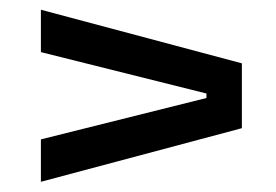

<svg xmlns="http://www.w3.org/2000/svg" viewBox="-20 -502 554 385"><path d="M394 -314.5 62 -397.5V-482.5L465 -375V-245L62 -137.5V-222.5L394 -305.5Z"/></svg>

Font: Anek Tamil Medium Medium
Style: Regular
Weight: 500
Version: Version 1.003